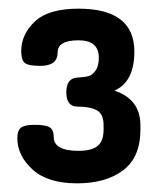

<svg xmlns="http://www.w3.org/2000/svg" viewBox="-20 -751 369 443"><path d="M20 -432Q20 -450 28.5 -456.5Q37 -463 60 -463Q86 -463 95 -457Q104 -451 104 -435Q104 -403 161 -403Q192 -403 205.5 -414.5Q219 -426 219 -452V-462Q219 -488 203.5 -496.5Q188 -505 159 -505Q133 -505 133 -538Q133 -571 159 -572Q175 -573 183.5 -575Q192 -577 200 -587.5Q208 -598 208 -618Q208 -658 161 -658Q113 -658 113 -630Q113 -599 73 -599Q45 -599 37 -606Q29 -613 29 -633Q29 -672 60.5 -701.5Q92 -731 161 -731Q290 -731 290 -632Q290 -562 244 -542Q304 -522 304 -462V-452Q304 -388 264 -358Q224 -328 158 -328Q90 -328 55 -360Q20 -392 20 -432Z"/></svg>

Font: Terminal Dosis
Style: Bold
Weight: 700
Designer: EdgarTolentino, PabloImpallari, IginoMarini
Foundry: EdgarTolentino, PabloImpallari, IginoMarini
Version: Version 1.006